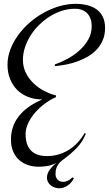

<svg xmlns="http://www.w3.org/2000/svg" viewBox="-20 -694 573 1010"><path d="M532.7 -546.9Q532.7 -511.7 521.2 -484.1Q509.8 -456.5 490.2 -435.1Q470.7 -413.6 444.6 -397.9Q418.5 -382.3 389.2 -371.6Q359.9 -360.8 328.9 -354.7Q297.9 -348.6 268.6 -346.2V-355Q300.8 -366.2 335.2 -384.8Q369.6 -403.3 397.7 -428.5Q425.8 -453.6 444.1 -485.6Q462.4 -517.6 462.4 -556.2Q462.4 -598.1 439.5 -623Q416.5 -647.9 373.5 -647.9Q339.8 -647.9 306.6 -637.5Q273.4 -627 243.2 -608.2Q212.9 -589.4 186.8 -564Q160.6 -538.6 141.6 -508.5Q122.6 -478.5 111.6 -445.6Q100.6 -412.6 100.6 -378.9Q100.6 -342.3 115.7 -311.5Q130.9 -280.8 155.3 -256.8Q179.7 -232.9 210.9 -216.6Q242.2 -200.2 274.4 -191.9V-183.1Q258.8 -176.8 241.2 -166Q223.6 -155.3 205.8 -141.1Q188 -127 171.6 -109.4Q155.3 -91.8 142.6 -72.3Q129.9 -52.7 122.3 -31.5Q114.7 -10.3 114.7 11.7Q114.7 68.4 142.8 97.7Q170.9 127 227.5 127Q259.3 127 288.3 118.4Q317.4 109.9 342.5 94Q367.7 78.1 388.7 55.7Q409.7 33.2 425.3 5.9L431.6 8.8Q415.5 50.8 384.3 83.5Q353 116.2 308.6 148.4Q295.9 157.7 288.6 168Q281.2 178.2 277.6 187.7Q273.9 197.3 272.9 206.1Q272 214.8 272 221.2Q272 229 274.4 236.3Q276.9 243.7 281.7 249.5Q286.6 255.4 294.2 259Q301.8 262.7 312 262.7Q321.8 262.7 334 257.8Q346.2 252.9 361.8 238.8L368.7 244.1Q363.8 253.9 356.2 263.2Q348.6 272.5 338.9 279.8Q329.1 287.1 317.4 291.7Q305.7 296.4 292.5 296.4Q281.2 296.4 269.8 293Q258.3 289.6 248.8 282.5Q239.3 275.4 233.2 264.6Q227.1 253.9 227.1 239.3Q227.1 218.8 241.9 198.5Q256.8 178.2 277.8 162.6Q252.9 175.3 229 179.2Q205.1 183.1 184.6 183.1Q152.8 183.1 126 173.8Q99.1 164.6 79.6 146.5Q60.1 128.4 48.8 101.8Q37.6 75.2 37.6 40Q37.6 -29.8 79.1 -82.8Q120.6 -135.7 202.6 -170.9Q161.6 -170.9 127.9 -184.1Q94.2 -197.3 70.1 -221.4Q45.9 -245.6 32.7 -279.3Q19.5 -313 19.5 -354Q19.5 -394 34.2 -433.1Q48.8 -472.2 74.5 -507.8Q100.1 -543.5 134.5 -573.7Q168.9 -604 208.7 -626.2Q248.5 -648.4 291.7 -661.1Q335 -673.8 377.4 -673.8Q408.7 -673.8 437 -667.2Q465.3 -660.6 486.6 -645.8Q507.8 -630.9 520.3 -606.4Q532.7 -582 532.7 -546.9Z"/></svg>

Font: Montez
Style: Regular
Weight: 400
Designer: Astigmatic (AOETI)
Foundry: Astigmatic (AOETI)
Version: Version 1.000